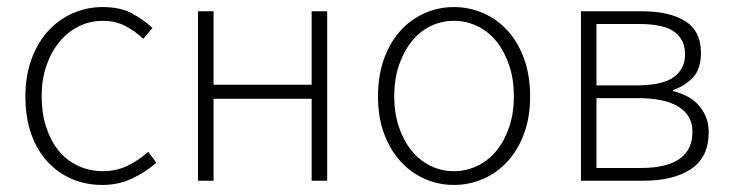

<svg xmlns="http://www.w3.org/2000/svg" viewBox="-20 -512 2070 544"><path d="M270 12Q223 12 183.5 -5Q144 -22 114.5 -54Q85 -86 68.5 -132.5Q52 -179 52 -239Q52 -299 70 -346.5Q88 -394 118 -426Q148 -458 187.5 -475Q227 -492 271 -492Q321 -492 354 -474Q387 -456 412 -433L386 -402Q363 -424 335 -438.5Q307 -453 272 -453Q235 -453 203.5 -437.5Q172 -422 148.5 -393.5Q125 -365 111.5 -326Q98 -287 98 -239Q98 -192 110.5 -153Q123 -114 145.5 -86Q168 -58 200.5 -42.5Q233 -27 272 -27Q310 -27 342.5 -43Q375 -59 400 -82L423 -51Q392 -24 354 -6Q316 12 270 12Z M541 0V-480H585V-272H863V-480H907V0H863V-232H585V0Z M1266 12Q1223 12 1184 -5Q1145 -22 1115.5 -54Q1086 -86 1068.5 -132.5Q1051 -179 1051 -239Q1051 -299 1068.5 -346.5Q1086 -394 1115.5 -426Q1145 -458 1184 -475Q1223 -492 1266 -492Q1309 -492 1348.5 -475Q1388 -458 1417.5 -426Q1447 -394 1464.5 -346.5Q1482 -299 1482 -239Q1482 -179 1464.5 -132.5Q1447 -86 1417.5 -54Q1388 -22 1348.5 -5Q1309 12 1266 12ZM1266 -27Q1302 -27 1333.5 -42.5Q1365 -58 1387.5 -86Q1410 -114 1423 -153Q1436 -192 1436 -239Q1436 -287 1423 -326Q1410 -365 1387.5 -393.5Q1365 -422 1333.5 -437.5Q1302 -453 1266 -453Q1230 -453 1199 -437.5Q1168 -422 1145.5 -393.5Q1123 -365 1110 -326Q1097 -287 1097 -239Q1097 -192 1110 -153Q1123 -114 1145.5 -86Q1168 -58 1199 -42.5Q1230 -27 1266 -27Z M1626 0V-480H1799Q1877 -480 1921.5 -452Q1966 -424 1966 -362Q1966 -316 1943 -292Q1920 -268 1887 -257V-254Q1906 -249 1924 -240.5Q1942 -232 1956 -217.5Q1970 -203 1979 -183.5Q1988 -164 1988 -137Q1988 -67 1938.5 -33.5Q1889 0 1804 0ZM1670 -270H1782Q1857 -270 1889 -293.5Q1921 -317 1921 -358Q1921 -400 1890.5 -422Q1860 -444 1791 -444H1670ZM1670 -36H1795Q1942 -36 1942 -139Q1942 -185 1902.5 -209.5Q1863 -234 1787 -234H1670Z"/></svg>

Font: CV Source Sans Light
Style: Regular
Weight: 300
Designer: Paul D. Hunt
Foundry: Adobe Systems Incorporated
Version: Version 3.001